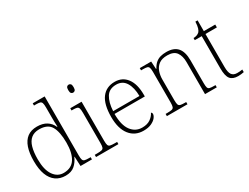

<svg xmlns="http://www.w3.org/2000/svg" viewBox="-66 -1308 2423 1866"><g transform="rotate(-30 1145.0 -375.0)"><path d="M263 10Q201 10 156 -21.5Q111 -53 87.5 -114.5Q64 -176 64 -267Q64 -357 85 -418.5Q106 -480 148.5 -512Q191 -544 257 -544Q321 -544 363.5 -517.5Q406 -491 426 -444H431Q429 -472 428.5 -499.5Q428 -527 428 -548V-659Q428 -695 422.5 -711Q417 -727 401.5 -731Q386 -735 358 -735H336V-760H470V-97Q470 -64 475.5 -48.5Q481 -33 497.5 -29Q514 -25 548 -25H562V0H434L429 -107H426Q404 -56 366 -23Q328 10 263 10ZM262 -23Q349 -24 389 -88Q429 -152 429 -265Q429 -386 393.5 -448Q358 -510 262 -510Q207 -510 172 -481.5Q137 -453 121.5 -398Q106 -343 106 -264Q106 -146 149 -84Q192 -22 262 -23Z M608 0V-25H635Q668 -25 685 -29Q702 -33 707.5 -48Q713 -63 713 -97V-435Q713 -471 707.5 -487Q702 -503 686.5 -507Q671 -511 643 -511H628V-536H755V-98Q755 -64 760.5 -48.5Q766 -33 783 -29Q800 -25 833 -25H859V0ZM729 -653Q716 -653 707.5 -662.5Q699 -672 699 -698Q699 -724 707.5 -733.5Q716 -743 729 -743Q742 -743 750.5 -733.5Q759 -724 759 -698Q759 -672 750.5 -662.5Q742 -653 729 -653Z M1138 10Q1042 10 986 -61Q930 -132 930 -262Q930 -404 982 -473.5Q1034 -543 1129 -543Q1215 -543 1264 -477.5Q1313 -412 1313 -293V-273H973Q973 -147 1019.5 -85Q1066 -23 1142 -23Q1198 -23 1233.5 -47.5Q1269 -72 1286 -107Q1291 -104 1294 -99Q1297 -94 1297 -86Q1297 -68 1279.5 -45.5Q1262 -23 1226.5 -6.5Q1191 10 1138 10ZM1270 -303Q1269 -397 1234 -454.5Q1199 -512 1128 -512Q1050 -512 1015 -455.5Q980 -399 975 -303Z M1403 0V-25H1423Q1456 -25 1473 -29Q1490 -33 1495.5 -48.5Q1501 -64 1501 -98V-439Q1501 -472 1495.5 -487.5Q1490 -503 1474.5 -507Q1459 -511 1431 -511H1408V-536H1536L1541 -450H1545Q1565 -487 1589 -507Q1613 -527 1642.5 -535Q1672 -543 1708 -543Q1792 -543 1832.5 -497Q1873 -451 1873 -355V-98Q1873 -64 1878 -48.5Q1883 -33 1899.5 -29Q1916 -25 1950 -25H1963V0H1831V-361Q1831 -427 1802 -468.5Q1773 -510 1700 -510Q1639 -510 1605 -484Q1571 -458 1557 -417Q1543 -376 1543 -331V-97Q1543 -63 1548.5 -48Q1554 -33 1570.5 -29Q1587 -25 1620 -25H1634V0Z M2200 10Q2138 10 2111.5 -24Q2085 -58 2085 -142V-504H2007V-528Q2028 -528 2044.5 -534Q2061 -540 2073 -551Q2084 -562 2092 -586.5Q2100 -611 2102 -657H2127V-536H2255V-504H2127V-134Q2127 -73 2145.5 -47Q2164 -21 2205 -21Q2222 -21 2235 -22Q2248 -23 2264 -26V3Q2249 6 2232.5 8Q2216 10 2200 10Z"/></g></svg>

Font: Noto Serif Armenian ExtraLight
Style: Regular
Weight: 250
Version: Version 2.007